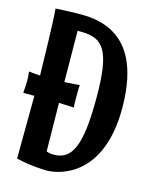

<svg xmlns="http://www.w3.org/2000/svg" viewBox="-113 -779 705 885"><g transform="rotate(15 240.0 -337.0)"><path d="M458 -335C458 -531 396 -705 166 -705C136 -705 93 -704 42 -701C48 -647 52 -430 53 -384C34 -385 16 -387 -1 -389C1 -374 2 -358 2 -344C2 -323 0 -304 -1 -287H51H52L50 13C121 30 185 31 196 31C263 31 458 -17 458 -335ZM242 -389C242 -389 211 -386 169 -384L167 -628H182C290 -628 331 -581 331 -350C331 -123 295 -48 208 -48C197 -48 186 -49 173 -54L170 -285L242 -282C240 -291 240 -316 240 -340C240 -364 240 -386 242 -389Z"/></g></svg>

Font: Rum Raisin
Style: Regular
Weight: 400
Designer: Astigmatic (AOETI)
Foundry: Astigmatic (AOETI)
Version: Version 1.000